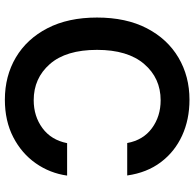

<svg xmlns="http://www.w3.org/2000/svg" viewBox="-25 -752 787 777"><g transform="rotate(-90 368.5 -363.5)"><path d="M353.5 -737.3Q449.2 -737.3 524.4 -692.9Q599.6 -648.4 642.8 -564.9Q686 -481.4 686 -364.3Q686 -246.6 642.6 -162.8Q599.1 -79.1 523.7 -34.7Q448.2 9.8 353.5 9.8Q273.4 9.8 208.3 -20Q143.1 -49.8 100.6 -106.2Q58.1 -162.6 46.9 -242.2H178.2Q189.9 -177.7 238 -142.3Q286.1 -106.9 351.1 -106.9Q440.9 -106.9 498 -173.6Q555.2 -240.2 555.2 -364.3Q555.2 -489.7 497.8 -555.2Q440.4 -620.6 351.6 -620.6Q286.6 -620.6 238.5 -585.2Q190.4 -549.8 177.7 -485.4H46.4Q56.2 -555.2 96.2 -612.3Q136.2 -669.4 201.9 -703.4Q267.6 -737.3 353.5 -737.3Z"/></g></svg>

Font: Inter SemiBold
Style: Regular
Weight: 600
Designer: Rasmus Andersson
Foundry: rsms
Version: Version 4.001;git-9221beed3